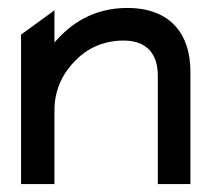

<svg xmlns="http://www.w3.org/2000/svg" viewBox="-20 -463 533 483"><path d="M33 0H117V-187C117 -240 141 -283 171 -312C197 -339 238 -361 291 -361C351 -361 377 -325 377 -273V0H459V-283C459 -378 408 -443 300 -443C216 -443 158 -404 117 -356V-437L33 -376Z"/></svg>

Font: Charger Sport
Style: SeBdExt
Weight: 600
Designer: Jasper
Foundry: Cannot Into Space Fonts
Version: Version 1.1